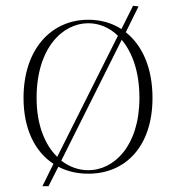

<svg xmlns="http://www.w3.org/2000/svg" viewBox="-20 -583 606 661"><path d="M438 -563 398 -483C365 -504 327 -515 284 -515C155 -515 61 -412 61 -246C61 -138 101 -60 164 -19L126 58H147L181 -9C211 7 246 15 284 15C413 15 505 -80 505 -246C505 -349 470 -427 413 -472L457 -561ZM284 3C252 3 219 -8 191 -30L399 -446C435 -403 460 -337 460 -246C460 -80 372 3 284 3ZM106 -246C106 -417 195 -503 284 -503C320 -503 356 -489 386 -460L177 -43C135 -84 106 -152 106 -246Z"/></svg>

Font: Sprat Condensed Thin
Style: Regular
Weight: 100
Width: 3
Designer: Ethan Nakache
Foundry: Collletttivo
Version: Version 2.000;Glyphs 3.2 (3217)